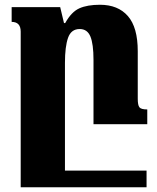

<svg xmlns="http://www.w3.org/2000/svg" viewBox="-20 -522 658 807"><path d="M373 0V-270Q373 -337 360 -368.5Q347 -400 315 -400Q279 -400 266 -363Q253 -326 253 -258V195H596V265H77H67V-389Q67 -430 29 -430V-492H233L249 -425H254Q280 -472 313.5 -487Q347 -502 400 -502Q476 -502 517.5 -454.5Q559 -407 559 -307V-107Q559 -80 566 -71Q573 -62 599 -62V0Z"/></svg>

Font: Noto Serif Armenian Black
Style: Regular
Weight: 900
Designer: Monotype Design team
Foundry: Monotype Imaging Inc.
Version: Version 1.000